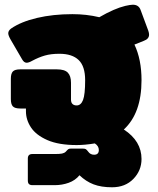

<svg xmlns="http://www.w3.org/2000/svg" viewBox="-20 -600 668 814"><path d="M317 143Q299 165 271 175Q243 185 212 185H118Q108 185 103 180.5Q98 176 98 165V72Q98 53 117 53H212Q233 53 243 51Q253 49 259 43Q266 35 269.5 32.5Q273 30 281 30H331Q340 30 344 32.5Q348 35 354 43Q363 56 379 56Q399 56 399 36Q399 19 382 8Q340 15 305 15Q229 15 181 -6Q133 -27 111.5 -59.5Q90 -92 90 -128V-140H66Q43 -140 34.5 -149Q26 -158 26 -180V-266Q26 -288 34.5 -297Q43 -306 66 -306H221Q254 -306 267.5 -292Q281 -278 281 -249V-178Q281 -165 287.5 -159Q294 -153 305 -153Q323 -153 332 -176Q341 -199 341 -260Q341 -319 313.5 -345.5Q286 -372 232 -372Q196 -372 170 -364.5Q144 -357 116 -342Q102 -334 93 -334Q82 -334 74 -348L24 -434Q15 -450 15 -459Q15 -470 27 -479Q69 -508 137 -524Q205 -540 287 -540Q347 -540 401 -527Q465 -564 511 -575Q533 -580 543 -580Q568 -580 576 -558L609 -469Q612 -460 612 -453Q612 -435 590 -427L550 -411Q580 -348 580 -260Q580 -120 505 -51Q580 -2 580 74Q580 123 545.5 158.5Q511 194 455 194Q409 194 376.5 181.5Q344 169 317 143Z"/></svg>

Font: Mitr
Style: Bold
Weight: 700
Designer: Thanarat Vachiruckul
Foundry: Cadson Demak
Version: Version 1.003